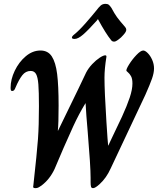

<svg xmlns="http://www.w3.org/2000/svg" viewBox="-20 -966 819 996"><path d="M153 -4Q172 -176 177 -245Q182 -314 182 -415Q182 -491 179 -528.5Q176 -566 167 -582Q158 -598 139 -598Q113 -598 95.5 -575.5Q78 -553 61 -513Q57 -502 53 -498Q49 -494 43 -494Q38 -494 36.5 -498Q35 -502 35 -511Q35 -554 56.5 -599Q78 -644 113.5 -674Q149 -704 190 -704Q229 -704 249 -673Q269 -642 276.5 -581.5Q284 -521 284 -419Q284 -324 280 -288H281L386 -504L427 -590Q439 -613 458.5 -633.5Q478 -654 497 -666.5Q516 -679 526 -679Q533 -679 532 -671Q522 -609 522 -563Q522 -493 532 -335Q539 -224 541 -211H542Q545 -218 551 -230.5Q557 -243 564 -258L613 -361Q639 -418 653 -460Q667 -502 667 -533Q667 -558 659.5 -571Q652 -584 644.5 -590Q637 -596 636 -598Q633 -605 649.5 -631.5Q666 -658 688 -681Q710 -704 723 -704Q733 -704 746.5 -690.5Q760 -677 769.5 -655.5Q779 -634 779 -611Q779 -588 768.5 -558Q758 -528 734 -474L554 -92Q532 -43 497 -11Q474 10 463 10Q454 10 452 2Q450 -6 450 -21.5Q450 -37 450 -43Q450 -104 435 -282Q427 -372 424 -430H423Q389 -374 360 -311Q331 -248 311 -201.5Q291 -155 286 -143L263 -89Q238 -36 196 -4Q194 -3 184.5 3.5Q175 10 164 10Q155 10 153 7Q151 4 153 -4ZM557 -757Q529 -791 488 -867L482 -859Q437 -809 411 -786.5Q385 -764 367 -764Q353 -764 353 -771Q353 -778 366 -788Q391 -808 425.5 -847.5Q460 -887 480 -912Q492 -928 502 -937Q512 -946 527 -946Q538 -946 544 -941.5Q550 -937 558 -925Q574 -895 587 -877Q600 -859 629 -826Q635 -819 635 -812Q635 -804 628.5 -795Q622 -786 608 -772Q583 -750 573 -750Q562 -750 557 -757Z"/></svg>

Font: Charm
Style: Bold
Weight: 700
Designer: Katatrad Aksorn Co.,Ltd.
Foundry: Cadson Demak Co.,Ltd.
Version: Version 1.001